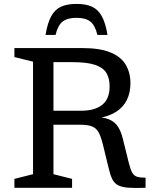

<svg xmlns="http://www.w3.org/2000/svg" viewBox="-20 -938 773 959"><path d="M387.5 -385Q452.5 -385 490 -414.2Q527.5 -443.5 527.5 -507Q527.5 -547 511.2 -573.8Q495 -600.5 455 -614Q415 -627.5 344 -627.5H191.5L192 -698H390Q479 -698 532 -676Q585 -654 608.2 -614.2Q631.5 -574.5 631.5 -522.5Q631.5 -476 614.2 -440Q597 -404 561.8 -380.8Q526.5 -357.5 472 -348V-352.5Q509.5 -350 533 -337.8Q556.5 -325.5 570.5 -303.2Q584.5 -281 593 -247L624 -122Q632 -90 641 -74.8Q650 -59.5 665.2 -55Q680.5 -50.5 707 -50.5V0Q653.5 2 620.8 -0.5Q588 -3 569.2 -13Q550.5 -23 540.5 -43.8Q530.5 -64.5 522.5 -99L495 -212Q485.5 -252 474 -274.2Q462.5 -296.5 441.2 -305.8Q420 -315 381 -315H192L191.5 -385ZM247 -698V-68L340 -44.5V0H52V-44.5L145 -68V-630L52 -653V-698ZM362 -849Q317.5 -849 293.2 -830.5Q269 -812 257.5 -763.5H207.5Q217.5 -824 236 -857.5Q254.5 -891 285.2 -904.8Q316 -918.5 362 -918.5Q408.5 -918.5 439 -904.8Q469.5 -891 488.2 -857.5Q507 -824 517 -763.5H466.5Q455 -812 431 -830.5Q407 -849 362 -849Z"/></svg>

Font: Newsreader 9pt
Style: Regular
Weight: 400
Designer: Hugues Gentile
Foundry: Production Type
Version: Version 1.003